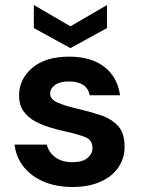

<svg xmlns="http://www.w3.org/2000/svg" viewBox="-20 -734 565 766"><path d="M270 12Q204 12 154 -9.5Q104 -31 74 -69Q44 -107 38 -157H167Q173 -128 199.5 -107.5Q226 -87 268 -87Q310 -87 329.5 -104Q349 -121 349 -143Q349 -175 321 -186.5Q293 -198 243 -209Q211 -216 178 -226Q145 -236 117.5 -251.5Q90 -267 73 -291.5Q56 -316 56 -352Q56 -418 108.5 -463Q161 -508 256 -508Q344 -508 396.5 -467Q449 -426 459 -354H338Q327 -409 255 -409Q219 -409 199.5 -395Q180 -381 180 -360Q180 -338 209 -325Q238 -312 286 -301Q338 -289 381.5 -274.5Q425 -260 451 -231.5Q477 -203 477 -150Q477 -148 477 -146Q477 -103 452.5 -66.5Q428 -30 381 -9Q334 12 270 12ZM261 -542 115 -622V-714L261 -629L407 -714V-622Z"/></svg>

Font: Firefly Display
Style: Bold
Weight: 700
Designer: Colophon Foundry, Jonny Pinhorn
Foundry: Colophon Foundry
Version: Version 1.200; ttfautohint (v1.8.3)